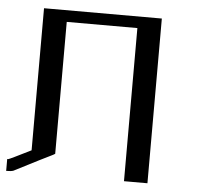

<svg xmlns="http://www.w3.org/2000/svg" viewBox="-46 -630 696 677"><g transform="rotate(5 302.0 -291.5)"><path d="M500 -583V0H417V-542H167V-75.2Q163.1 -72.3 156.7 -69.3Q150.4 -66.4 114.3 -48.3Q78.1 -30.3 25.4 -2.9Q17.6 0 0 0V-42H3.9Q8.8 -43 83 -80.1V-583Z"/></g></svg>

Font: wanta
Style: Medium
Weight: 500
Version: Version 0.91